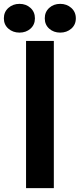

<svg xmlns="http://www.w3.org/2000/svg" viewBox="-67 -975 413 995"><path d="M212 0H68V-763H212ZM-47 -880Q-47 -913 -23.5 -934Q0 -955 34 -955Q68 -955 91 -934Q114 -913 114 -880Q114 -847 91 -826.5Q68 -806 34 -806Q0 -806 -23.5 -826.5Q-47 -847 -47 -880ZM165 -880Q165 -913 188 -934Q211 -955 245 -955Q279 -955 302.5 -934Q326 -913 326 -880Q326 -847 302.5 -826.5Q279 -806 245 -806Q211 -806 188 -826.5Q165 -847 165 -880Z"/></svg>

Font: Open Sauce One
Style: Bold
Weight: 700
Designer: Alfredo Marco Pradil
Foundry: Creative Sauce Fz LLC
Version: Version 1.477